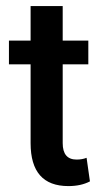

<svg xmlns="http://www.w3.org/2000/svg" viewBox="-20 -610 357 640"><path d="M82 -589.8H189V-474.6H274.4V-395.5H189V-132.8Q189 -78.1 235.4 -78.1Q253.9 -78.1 268.6 -84L279.8 -5.4Q250 10.3 208 10.3Q82 10.3 82 -132.8V-395.5H9.8V-474.6H82Z"/></svg>

Font: Yantramanav Medium
Style: Regular
Weight: 500
Version: Version 1.001;PS 1.0;hotconv 1.0.72;makeotf.lib2.5.5900; ttf